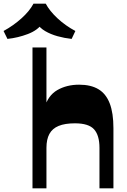

<svg xmlns="http://www.w3.org/2000/svg" viewBox="-121 -1032 694 1052"><path d="M424 0V-222Q424 -290.5 394.4 -323.4Q364.8 -356.3 289.8 -356.3Q234.5 -356.3 200.1 -342Q165.7 -327.8 149.6 -298.1Q133.5 -268.5 133.5 -221.8V0H57V-772H133.5V-426.7L122.2 -439.5Q141.5 -508.7 193 -538.4Q244.5 -568 312.5 -568Q377.2 -568 418.6 -543Q460 -518 480.2 -465.4Q500.5 -412.7 500.5 -329.5V0ZM-80.2 -818.8 -101.5 -862.2Q-47.7 -891.5 -3.2 -931.6Q41.3 -971.7 62.5 -1012H129.5Q151 -971.7 194.2 -931.5Q237.5 -891.2 292 -862.2L271.5 -818.8Q232.2 -823 194.5 -833.5Q156.7 -844 126.7 -861.5Q96.7 -879 82 -904H111.5Q86 -866.3 31.5 -845.5Q-23 -824.8 -80.2 -818.8Z"/></svg>

Font: Savate ExtraLight
Style: Regular
Weight: 200
Designer: Max Esnée
Foundry: Plomb Type
Version: Version 2.000